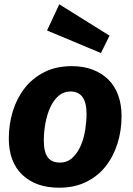

<svg xmlns="http://www.w3.org/2000/svg" viewBox="-20 -857 617 894"><path d="M314 -549Q369 -549 412 -532.5Q455 -516 485 -486Q515 -456 530.5 -413Q546 -370 546 -317Q546 -249 527 -188.5Q508 -128 471.5 -82Q435 -36 380.5 -9.5Q326 17 255 17Q147 17 84 -43Q21 -103 21 -212Q21 -278 39.5 -338.5Q58 -399 94.5 -446Q131 -493 186 -521Q241 -549 314 -549ZM308 -431Q276 -431 252.5 -410.5Q229 -390 214 -357Q199 -324 191.5 -283.5Q184 -243 184 -203Q184 -149 202.5 -124.5Q221 -100 259 -100Q294 -100 318 -123Q342 -146 356.5 -180Q371 -214 377 -254Q383 -294 383 -327Q383 -431 308 -431ZM450 -610 199 -715 256 -837 490 -691Z"/></svg>

Font: Szlgxwxxxixliatcpuztgldltzi
Style: Regular
Weight: 700
Italic angle: -8°
Designer: Carrois Corporate & Edenspiekermann
Foundry: Carrois Corporate GbR & Edenspiekermann AG
Version: Version 2.001